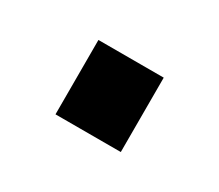

<svg xmlns="http://www.w3.org/2000/svg" viewBox="-43 -199 314 275"><g transform="rotate(30 114.0 -61.5)"><path d="M60 0H168V-123H60Z"/></g></svg>

Font: Perun
Style: Regular
Weight: 400
Foundry: Copyright (c) Stefan Peev, Context Ltd, 2016
Version: Version 1.089